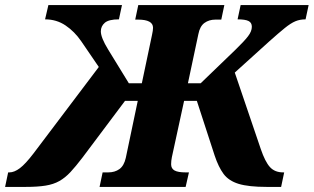

<svg xmlns="http://www.w3.org/2000/svg" viewBox="-80 -734 1232 754"><path d="M-60 0 -48 -57H-43Q-24 -57 -2 -73.5Q20 -90 52 -132L308 -471L239 -572Q213 -610 177.5 -634Q142 -658 97 -658L110 -714H399L387 -658Q347 -658 331.5 -644.5Q316 -631 316 -611Q316 -586 345 -539L426 -407H477L517 -597Q521 -615 521 -625Q521 -657 462 -657H451L463 -714H801L789 -657H766Q741 -657 723 -644Q705 -631 699 -600L658 -407H708L845 -539Q879 -572 894 -591.5Q909 -611 909 -629Q909 -645 896 -651.5Q883 -658 853 -658L865 -714H1132L1120 -658Q1098 -658 1080 -650.5Q1062 -643 1038.5 -624Q1015 -605 978 -572L842 -449L944 -149Q961 -99 980 -78Q999 -57 1032 -57H1036L1024 0H967Q896 0 857 -12Q818 -24 798 -51Q778 -78 763 -123L693 -338H643L595 -117Q592 -102 592 -89Q592 -72 605.5 -64.5Q619 -57 649 -57H662L649 0H311L323 -57H345Q371 -57 389 -70Q407 -83 414 -114L461 -338H411L243 -114Q217 -80 196.5 -58Q176 -36 153 -23Q130 -10 98.5 -5Q67 0 21 0Z"/></svg>

Font: Noto Serif ExtraBold
Style: Italic
Weight: 800
Italic angle: -12°
Designer: Monotype Design Team
Foundry: Monotype Imaging Inc.
Version: Version 2.013